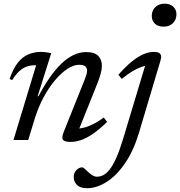

<svg xmlns="http://www.w3.org/2000/svg" viewBox="-20 -738 950 1012"><path d="M44.5 -316 30.5 -321.5Q49.5 -377.5 74.8 -408.5Q100 -439.5 131 -452Q162 -464.5 197 -464.5Q206 -464.5 214.8 -463.5Q223.5 -462.5 232.2 -461Q241 -459.5 250 -457.5L178.5 -231H183Q211.5 -285 241.2 -328Q271 -371 302.2 -401.2Q333.5 -431.5 366.5 -447.5Q399.5 -463.5 433.5 -463.5Q479 -463.5 498 -443.2Q517 -423 517 -391.5Q517 -374 511.2 -351.8Q505.5 -329.5 493.5 -299L389 -38L386 -60.5Q405 -60 427.8 -66.5Q450.5 -73 475.8 -86.2Q501 -99.5 527 -118.5L544.5 -95.5Q503 -55 468.5 -31.8Q434 -8.5 405.5 0.8Q377 10 353 10Q320.5 10 312 -1Q303.5 -12 316 -43L426 -317.5Q432.5 -333.5 435.8 -345.2Q439 -357 439 -366.5Q439 -380 429.5 -388.2Q420 -396.5 397 -396.5Q368 -396.5 335 -374.8Q302 -353 269.8 -314.8Q237.5 -276.5 210.2 -226Q183 -175.5 165 -118L128.5 0H51L170.5 -394Q169 -394 167.2 -394Q165.5 -394 164 -394Q141 -394 120.8 -387Q100.5 -380 81.8 -363Q63 -346 44.5 -316ZM780 -653.5Q780 -672 788.2 -686.8Q796.5 -701.5 811.8 -710Q827 -718.5 848 -718.5Q877 -718.5 893.5 -702.5Q910 -686.5 910 -662.5Q910 -644 901.5 -629.2Q893 -614.5 878 -606Q863 -597.5 842 -597.5Q812.5 -597.5 796.2 -613.5Q780 -629.5 780 -653.5ZM712 -36.5Q684 56.5 639.8 121.5Q595.5 186.5 543 220.2Q490.5 254 439 254Q403 254 385.8 237Q368.5 220 368.5 195.5Q368.5 173 382.8 158.5Q397 144 413.5 144Q417 144 424.8 150.2Q432.5 156.5 445.5 169Q458.5 181.5 469.5 187.5Q480.5 193.5 490 193.5Q507.5 193.5 524.2 185.2Q541 177 558 155.5Q575 134 592.8 94.5Q610.5 55 629.5 -8L750.5 -410L766.5 -392.5Q749.5 -393.5 727 -385.8Q704.5 -378 677.8 -362.2Q651 -346.5 622 -322L604 -344Q643.5 -388.5 676.2 -414.8Q709 -441 737.5 -452.8Q766 -464.5 791 -464.5Q807.5 -464.5 816.8 -460Q826 -455.5 828.5 -445.5Q831 -435.5 826 -419Z"/></svg>

Font: Newsreader 14pt
Style: Italic
Weight: 400
Italic angle: -17°
Designer: Hugues Gentile
Foundry: Production Type
Version: Version 1.003